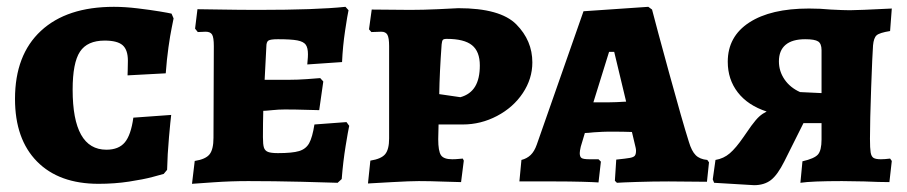

<svg xmlns="http://www.w3.org/2000/svg" viewBox="-20 -531 2659 563"><path d="M24 -241Q24 -370 100 -440.5Q176 -511 314 -511Q346 -511 383.5 -506.5Q421 -502 448 -497.5Q475 -493 483 -491L489 -477Q488 -471 483.5 -449.5Q479 -428 474 -392.5Q469 -357 466 -316L354 -310Q354 -313 354.5 -325Q355 -337 355 -353Q355 -385 339.5 -398.5Q324 -412 287 -412Q236 -412 214.5 -379.5Q193 -347 193 -268Q193 -92 292 -92Q328 -92 346 -113.5Q364 -135 371 -186L482 -194Q480 -179 475.5 -128.5Q471 -78 470 -33L460 -21Q453 -19 427 -12Q401 -5 358.5 1.5Q316 8 269 8Q153 8 88.5 -57.5Q24 -123 24 -241Z M551 -59Q583 -64 594.5 -78.5Q606 -93 606 -127L607 -396Q607 -421 602 -429.5Q597 -438 583 -438L560 -437L552 -447L559 -504Q577 -504 628.5 -503Q680 -502 738 -502Q907 -502 993 -511L1002 -501Q999 -488 992 -441.5Q985 -395 983 -349L881 -342Q881 -345 882 -354Q883 -363 883 -372Q883 -391 876.5 -400Q870 -409 852 -412.5Q834 -416 795 -416Q773 -416 767 -412Q761 -408 761 -394L756 -297H827Q852 -297 880 -299Q908 -301 919 -302L928 -292L916 -208Q906 -208 876.5 -209Q847 -210 815 -210Q797 -210 778 -208Q759 -206 752 -206Q751 -172 751 -129Q751 -107 754 -98Q757 -89 766 -85.5Q775 -82 795 -82Q837 -82 857 -88Q877 -94 886.5 -111Q896 -128 902 -166L996 -173L1004 -162Q1001 -149 993.5 -103Q986 -57 982 -6L970 5Q946 4 864 2Q782 0 708 0Q657 0 607 3.5Q557 7 543 8Z M1066 -60Q1098 -65 1109.5 -79Q1121 -93 1121 -125V-396Q1121 -420 1116 -429Q1111 -438 1098 -438L1069 -437L1062 -445L1070 -503L1183 -502Q1220 -502 1263.5 -504Q1307 -506 1324 -507Q1447 -507 1494 -459.5Q1541 -412 1541 -348Q1541 -300 1513 -258Q1485 -216 1437.5 -191Q1390 -166 1337 -166H1266L1265 -123Q1265 -88 1273 -76Q1281 -64 1306 -64Q1316 -64 1325 -65Q1334 -66 1337 -66L1340 -60L1332 3Q1317 3 1279 1.5Q1241 0 1208 0Q1183 0 1130 3Q1077 6 1059 7ZM1387 -339Q1387 -380 1364 -398.5Q1341 -417 1290 -417Q1281 -417 1278.5 -414Q1276 -411 1275 -401Q1269 -319 1268 -255L1330 -246Q1359 -254 1373 -277Q1387 -300 1387 -339Z M1783 -1 1787 -63Q1816 -66 1827 -68Q1838 -70 1841.5 -74.5Q1845 -79 1845 -89Q1845 -93 1844 -97.5Q1843 -102 1842 -106L1833 -144Q1811 -145 1765 -145Q1751 -145 1721 -143Q1703 -141 1695 -141L1683 -101Q1680 -88 1680 -82Q1680 -71 1685.5 -67.5Q1691 -64 1709 -64H1735L1742 -57L1735 4Q1723 3 1687 2Q1651 1 1609 1H1503L1509 -62Q1525 -66 1536 -76.5Q1547 -87 1554 -107L1691 -498L1881 -511L1892 -503Q1904 -456 1942.5 -315.5Q1981 -175 2000 -115Q2008 -88 2020 -76Q2032 -64 2054 -62L2059 -55L2053 2L1941 1Q1894 1 1848 2.5Q1802 4 1789 5ZM1767 -231Q1784 -231 1816 -233L1781 -379H1766L1720 -231Z M2590 -66 2595 -59 2588 3Q2560 3 2514 1L2449 0Q2360 0 2327 5L2333 -58Q2368 -66 2378.5 -78Q2389 -90 2389 -122V-170H2336L2280 -58Q2260 -18 2240.5 -3Q2221 12 2191 12L2074 5L2070 -5L2078 -62Q2102 -66 2120 -81.5Q2138 -97 2160 -129L2183 -162Q2197 -181 2206.5 -189.5Q2216 -198 2228 -204Q2173 -222 2143.5 -260Q2114 -298 2114 -350Q2114 -424 2177 -465Q2240 -506 2352 -506Q2386 -506 2416 -503Q2454 -501 2472 -501Q2495 -501 2595 -506L2590 -440Q2559 -435 2550.5 -427.5Q2542 -420 2540 -398Q2538 -372 2534.5 -274Q2531 -176 2531 -124Q2531 -96 2533 -84Q2535 -72 2541.5 -68Q2548 -64 2563 -64Q2574 -64 2590 -66ZM2389 -258V-384Q2389 -403 2379 -409.5Q2369 -416 2341 -416Q2303 -416 2283.5 -399.5Q2264 -383 2264 -351Q2264 -322 2280.5 -298Q2297 -274 2326 -261Z"/></svg>

Font: Alegreya SC ExtraBold
Style: Regular
Weight: 800
Designer: Juan Pablo del Peral
Foundry: Huerta Tipografica
Version: Version 2.007; ttfautohint (v1.6)